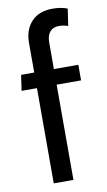

<svg xmlns="http://www.w3.org/2000/svg" viewBox="-86 -793 464 836"><g transform="rotate(-10 146.0 -375.0)"><path d="M82 -421H14L24 -490H82V-621Q82 -679 115 -714.5Q148 -750 209 -750Q246 -750 274 -739L263 -664Q242 -671 223 -671Q197 -671 183 -654.5Q169 -638 169 -608V-490H277V-421H169V0H82Z"/></g></svg>

Font: Cabin Condensed
Style: Regular
Weight: 400
Width: 3
Designer: Pablo Impallari
Foundry: Pablo Impallari. http://www.impallari.com Igino Marini. http://www.ikern.com
Version: Version 2.200